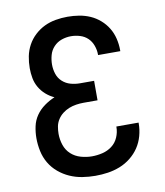

<svg xmlns="http://www.w3.org/2000/svg" viewBox="-79 -748 708 825"><g transform="rotate(-10 275.0 -335.0)"><path d="M271 12Q243 12 214.5 7.5Q186 3 160 -8.5Q134 -20 112 -38.5Q90 -57 75.5 -81.5Q61 -106 55 -134.5Q49 -163 49 -191Q49 -217 54.5 -242.5Q60 -268 74.5 -289Q89 -310 110.5 -325.5Q132 -341 156 -351Q136 -360 119.5 -374.5Q103 -389 92 -408Q81 -427 77 -448.5Q73 -470 73 -492Q73 -518 78 -543.5Q83 -569 95.5 -592Q108 -615 127.5 -633Q147 -651 170 -662Q193 -673 219 -677.5Q245 -682 271 -682Q296 -682 321 -678Q346 -674 369 -664Q392 -654 411.5 -637Q431 -620 444 -598.5Q457 -577 463 -552Q469 -527 469 -502V-497H372V-500Q372 -519 365 -538.5Q358 -558 344 -571.5Q330 -585 310.5 -591Q291 -597 271 -597Q250 -597 230 -590Q210 -583 195.5 -567.5Q181 -552 175.5 -531.5Q170 -511 170 -491Q170 -470 176.5 -450Q183 -430 198.5 -416Q214 -402 234 -396.5Q254 -391 275 -391H336V-306H275Q259 -306 242.5 -303.5Q226 -301 211 -295Q196 -289 183 -279Q170 -269 161 -255Q152 -241 149 -225Q146 -209 146 -193Q146 -168 154 -144Q162 -120 180 -103.5Q198 -87 222.5 -80Q247 -73 271 -73Q294 -73 317 -78.5Q340 -84 358.5 -98Q377 -112 386.5 -134Q396 -156 396 -179V-181H493V-177Q493 -150 485.5 -123Q478 -96 463 -73.5Q448 -51 426 -33.5Q404 -16 378.5 -6Q353 4 326 8Q299 12 271 12Z"/></g></svg>

Font: Lode Dark
Style: Bold
Weight: 700
Monospace: yes
Designer: Belleve Invis
Foundry: Belleve Invis
Version: Version 29.2.0; ttfautohint (v1.8.3)